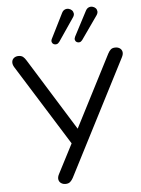

<svg xmlns="http://www.w3.org/2000/svg" viewBox="-62 -994 768 1049"><g transform="rotate(-5 322.0 -469.5)"><path d="M254.2 6.9Q240.1 6.9 229.7 -0.6Q219.2 -8.1 217.1 -21Q214.9 -33.9 223.7 -50.4L315.8 -228.6V-196.6L29.8 -654.5Q21.1 -669.6 22.5 -682.8Q23.9 -695.9 34.1 -703.9Q44.3 -711.9 59.3 -711.9Q74.7 -711.9 84 -704.4Q93.2 -697 101.5 -682.9L356.1 -272.9H338.9L549.1 -682.4Q555.9 -695.6 564.9 -703.8Q573.9 -711.9 590.3 -711.9Q604.8 -711.9 615 -704.7Q625.2 -697.4 627.6 -684.8Q630 -672.1 620.8 -654.6L296.4 -22.6Q290 -10.4 280.5 -1.7Q271.1 6.9 254.2 6.9ZM287.7 -769.3Q280.9 -760 272.3 -758Q263.8 -756.1 256.5 -759.7Q249.2 -763.3 246.5 -771.4Q243.9 -779.5 248.8 -789.2L316.7 -925Q323.1 -938.3 333.4 -942.7Q343.7 -947.2 354.2 -944.7Q364.8 -942.3 371.8 -935.2Q378.9 -928.1 380.4 -917.6Q381.9 -907 373 -894.7ZM413.1 -767.9Q406.3 -759.1 398 -757.6Q389.7 -756.1 382.6 -760.2Q375.5 -764.3 373.6 -772.3Q371.6 -780.4 376.5 -790.2L447.3 -925.5Q454.2 -938.8 464.4 -943Q474.7 -947.2 485 -944.7Q495.3 -942.3 502.2 -935.2Q509 -928.1 510 -917.6Q511 -907 502.2 -894.7Z"/></g></svg>

Font: Nunito ExtraLight
Style: Regular
Weight: 200
Designer: Vernon Adams
Foundry: Vernon Adams
Version: Version 3.602